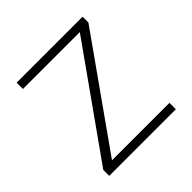

<svg xmlns="http://www.w3.org/2000/svg" viewBox="-136 -599 711 711"><g transform="rotate(-45 220.0 -243.0)"><path d="M394.5 -33.5V0H45.5V-31L345 -453.5H47V-486.5H392.5V-456L93.5 -33.5Z"/></g></svg>

Font: Anek Odia ExtraLight
Style: Regular
Weight: 250
Designer: Yesha Goshar & Mahesh Sahu (Odia), Yesha Goshar (Latin)
Foundry: Ek Type
Version: Version 1.003